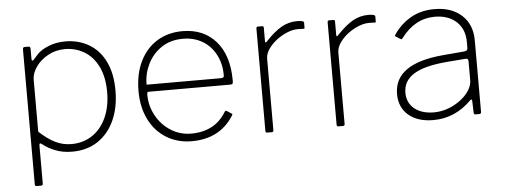

<svg xmlns="http://www.w3.org/2000/svg" viewBox="-48 -666 2513 956"><g transform="rotate(-5 1208.5 -187.5)"><path d="M129 -519V-468Q129 -459 133 -459Q136 -459 141 -464Q143 -466 161.5 -487Q180 -508 218.5 -524Q257 -540 304 -540Q369 -540 421 -510Q473 -480 502.5 -420.5Q532 -361 532 -275Q532 -190 502.5 -125.5Q473 -61 419 -25.5Q365 10 292 10Q245 10 208 -4.5Q171 -19 145 -40Q138 -45 136 -45Q131 -45 131 -33V155Q131 165 122 165H99Q91 165 91 156V-518Q91 -525 93.5 -527.5Q96 -530 103 -530H119Q129 -530 129 -519ZM291 -28Q349 -28 394 -57.5Q439 -87 464.5 -142Q490 -197 490 -271Q490 -347 464 -399Q438 -451 394.5 -476.5Q351 -502 299 -502Q252 -502 213.5 -480.5Q175 -459 153 -427Q131 -395 131 -364V-104Q170 -67 208.5 -47.5Q247 -28 291 -28Z M889 -28Q1008 -28 1064 -121Q1069 -129 1075 -125L1098 -110Q1104 -106 1099 -100Q1030 10 889 10Q818 10 762.5 -24Q707 -58 676.5 -119.5Q646 -181 646 -261Q646 -347 677 -410Q708 -473 763 -506.5Q818 -540 889 -540Q995 -540 1056.5 -469.5Q1118 -399 1118 -274V-269Q1118 -262 1115.5 -258Q1113 -254 1105 -254H694Q688 -254 688 -240Q688 -184 715 -135Q742 -86 788 -57Q834 -28 889 -28ZM1059 -290Q1069 -290 1072.5 -293Q1076 -296 1076 -304Q1076 -359 1053 -404.5Q1030 -450 987.5 -476Q945 -502 888 -502Q825 -502 780 -471Q735 -440 711.5 -391Q688 -342 689 -290Z M1258 -9V-521Q1258 -530 1266 -530H1287Q1295 -530 1295 -522V-454Q1295 -449 1297 -448Q1299 -447 1303 -451Q1348 -499 1384.5 -519.5Q1421 -540 1462 -540Q1497 -540 1497 -530V-504Q1497 -499 1492 -499Q1489 -499 1482.5 -499.5Q1476 -500 1462 -500Q1430 -500 1391 -480Q1352 -460 1325 -428.5Q1298 -397 1298 -365V-9Q1298 0 1289 0H1267Q1258 0 1258 -9Z M1614 -9V-521Q1614 -530 1622 -530H1643Q1651 -530 1651 -522V-454Q1651 -449 1653 -448Q1655 -447 1659 -451Q1704 -499 1740.5 -519.5Q1777 -540 1818 -540Q1853 -540 1853 -530V-504Q1853 -499 1848 -499Q1845 -499 1838.5 -499.5Q1832 -500 1818 -500Q1786 -500 1747 -480Q1708 -460 1681 -428.5Q1654 -397 1654 -365V-9Q1654 0 1645 0H1623Q1614 0 1614 -9Z M2097 10Q2018 10 1972.5 -29Q1927 -68 1927 -135Q1927 -287 2174 -308L2279 -317Q2296 -319 2296 -332V-363Q2296 -427 2255.5 -464.5Q2215 -502 2147 -502Q2048 -502 1979 -410Q1977 -407 1974.5 -405.5Q1972 -404 1969 -406L1945 -421Q1940 -424 1945 -431Q1979 -481 2030 -510.5Q2081 -540 2149 -540Q2234 -540 2285 -493.5Q2336 -447 2336 -367V-10Q2336 0 2326 0H2308Q2299 0 2299 -9L2297 -70Q2296 -75 2293.5 -75.5Q2291 -76 2287 -72Q2205 10 2097 10ZM2282 -280 2193 -273Q2077 -264 2023 -230.5Q1969 -197 1969 -138Q1969 -87 2005.5 -57.5Q2042 -28 2103 -28Q2139 -28 2174.5 -41Q2210 -54 2239 -77Q2267 -99 2281.5 -123.5Q2296 -148 2296 -171V-266Q2296 -282 2282 -280Z"/></g></svg>

Font: Libre Franklin Thin
Style: Regular
Weight: 250
Designer: Pablo Impallari, Rodrigo Fuenzalida
Foundry: Impallari Type
Version: Version 1.002; ttfautohint (v1.5)